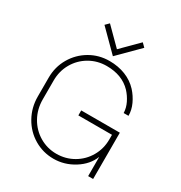

<svg xmlns="http://www.w3.org/2000/svg" viewBox="-212 -1072 1164 1236"><g transform="rotate(30 370.0 -453.5)"><path d="M615 -143Q588 -74 517 -29.5Q446 15 365 15Q287 15 221 -24Q155 -63 116.5 -131.5Q78 -200 78 -282V-422Q78 -502 116.5 -568Q155 -634 220.5 -672.5Q286 -711 365 -711Q430 -711 484 -689.5Q538 -668 576 -627Q607 -593 626.5 -551Q646 -509 646 -466H610Q609 -503 591.5 -539Q574 -575 547 -604Q480 -674 365 -674Q296 -674 238.5 -640.5Q181 -607 148 -549.5Q115 -492 115 -422V-282Q115 -209 148.5 -149.5Q182 -90 239.5 -56Q297 -22 365 -22Q434 -22 491.5 -55.5Q549 -89 582 -146.5Q615 -204 615 -272V-307H365V-344H652V0H615ZM219 -896 367 -748 515 -896 489 -922 367 -800 245 -922Z"/></g></svg>

Font: M Major Mono Display
Style: Regular
Weight: 400
Designer: Emre Parlak
Foundry: Emre Parlak
Version: Version 2.000; ttfautohint (v1.8) -l 8 -r 50 -G 200 -x 14 -D